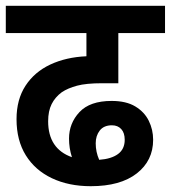

<svg xmlns="http://www.w3.org/2000/svg" viewBox="-20 -642 589 662"><path d="M293 0Q217 0 159 -27.5Q101 -55 69 -106.5Q37 -158 37 -231Q37 -299 68 -346.5Q99 -394 153.5 -419.5Q208 -445 278 -448V-528H0V-622H549V-528H388V-355H332Q277 -355 245.5 -346.5Q214 -338 193 -324Q170 -307 158 -283Q146 -259 146 -224Q146 -129 228 -100Q218 -131 218 -164Q218 -217 254 -255.5Q290 -294 365 -294Q415 -294 446.5 -275Q478 -256 493 -225.5Q508 -195 508 -160Q508 -88 451.5 -44Q395 0 293 0ZM310 -148Q310 -118 322 -91Q364 -94 387 -111Q410 -128 410 -160Q410 -184 398 -197Q386 -210 366 -210Q338 -210 324 -192Q310 -174 310 -148Z"/></svg>

Font: Noto Sans Devanagari SemiCondensed SemiBold
Style: Regular
Weight: 600
Width: 4
Designer: Jelle Bosma - Monotype Design Team
Foundry: Monotype Imaging Inc.
Version: Version 2.004; ttfautohint (v1.8.4.7-5d5b)